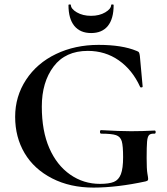

<svg xmlns="http://www.w3.org/2000/svg" viewBox="-20 -840 759 872"><path d="M682.1 -232.9Q664.1 -233.9 657 -226.6Q649.9 -219.2 647.9 -196.5Q646 -173.8 646 -122.6Q646 -71.3 649.4 -52.2Q652.8 -33.2 652.8 -27.6Q652.8 -22 650.4 -20Q647.9 -18.1 641.1 -16.1Q512.2 11.7 405.5 12Q298.8 12.2 216.8 -29.8Q134.8 -71.8 91.8 -144.3Q48.8 -216.8 48.8 -309.6Q48.8 -402.3 98.4 -477.8Q147.9 -553.2 234.4 -594.7Q320.8 -636.2 427.7 -636.2Q534.7 -636.2 600.1 -608.9Q608.9 -606 611.3 -601.6Q613.8 -597.2 615.2 -585.9L627.9 -446.8Q627.9 -443.8 623 -442.9Q618.2 -441.9 616.2 -445.8Q581.1 -522.9 519.5 -565.9Q458 -608.9 378.9 -608.9Q276.9 -608.9 223.4 -537.8Q169.9 -466.8 169.9 -356Q169.9 -245.1 203.9 -167.5Q237.8 -89.8 298.3 -47.4Q358.9 -4.9 434.1 -4.9Q475.1 -4.9 497.1 -13.9Q519 -22.9 529.1 -49.1Q539.1 -75.2 539.1 -126.5Q539.1 -177.7 533 -198.5Q526.9 -219.2 507.3 -226.1Q487.8 -232.9 439.9 -232.9Q434.1 -232.9 434.1 -241Q434.1 -249 439 -249Q523.9 -244.1 575.4 -244.1Q627 -244.1 682.1 -247.1Q687 -247.1 687 -240.2Q687 -233.4 682.1 -232.9ZM291 -816.9Q291 -819.8 296.4 -819.8Q301.8 -819.8 301.8 -817.9Q301.8 -799.8 328.9 -783.9Q356 -768.1 393.6 -768.1Q431.2 -768.1 458 -783.9Q484.9 -799.8 484.9 -817.9Q484.9 -819.8 490.5 -819.8Q496.1 -819.8 496.1 -816.9Q496.1 -754.9 470 -722.4Q443.8 -689.9 394 -689.9Q344.2 -689.9 317.6 -722.4Q291 -754.9 291 -816.9Z"/></svg>

Font: Cormorant-Bold
Style: Bold
Weight: 700
Designer: Christian Thalmann (Catharsis Fonts)
Version: Version 3.000